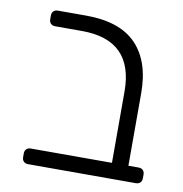

<svg xmlns="http://www.w3.org/2000/svg" viewBox="-69 -636 669 701"><g transform="rotate(10 266.0 -285.5)"><path d="M58 -22V-36Q58 -46 64 -52Q70 -58 80 -58H381V-322Q381 -513 190 -513H90Q80 -513 74 -519Q68 -525 68 -535V-549Q68 -559 74 -565Q80 -571 90 -571H195Q320 -571 381 -508Q442 -445 442 -327V-58H480Q490 -58 496 -52Q502 -46 502 -36V-22Q502 -12 496 -6Q490 0 480 0H80Q70 0 64 -6Q58 -12 58 -22Z"/></g></svg>

Font: Rubik
Style: Regular
Weight: 300
Designer: Hubert & Fischer
Foundry: Hubert & Fischer
Version: Version 1.100